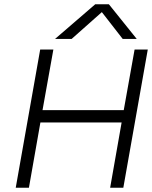

<svg xmlns="http://www.w3.org/2000/svg" viewBox="-20 -883 715 903"><path d="M428 -863H492L623 -700H557L459 -826L317 -700H239ZM169 -650H231L180 -365H562L613 -650H675L560 0H498L552 -307H170L116 0H54Z"/></svg>

Font: Overused Grotesk Book
Style: Italic
Weight: 350
Italic angle: -10°
Version: Version 0.003